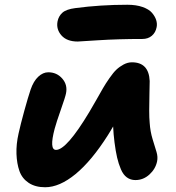

<svg xmlns="http://www.w3.org/2000/svg" viewBox="-20 -769 740 808"><path d="M307.1 -594.2Q261.2 -594.2 238.5 -620.1Q215.8 -646 222.2 -679.2Q226.6 -701.2 242.7 -715.6Q258.8 -730 296.9 -734.9Q402.8 -749 516.1 -749Q553.2 -749 580.1 -739.5Q606.9 -730 619.6 -715.1Q632.3 -700.2 637.2 -684.8Q642.1 -669.4 639.2 -654.8Q634.8 -631.8 618.9 -618.4Q603 -605 579.1 -605Q477.5 -605 393.6 -599.6Q309.6 -594.2 307.1 -594.2ZM169.9 19Q128.4 19 100.6 0.5Q72.8 -18.1 61.8 -49.3Q50.8 -80.6 49.3 -121.3Q47.9 -162.1 58.1 -207Q66.4 -245.1 82.5 -303.5Q98.6 -361.8 108.9 -392.1Q121.1 -427.7 141.1 -446.3Q161.1 -464.8 183.1 -464.8Q218.8 -464.8 241.9 -438.5Q265.1 -412.1 257.8 -376Q254.9 -360.8 236.1 -307.6Q217.3 -254.4 210 -227.1Q186.5 -138.2 215.8 -138.2Q260.3 -138.2 356 -297.9Q366.7 -315.4 385 -347.9Q403.3 -380.4 413.6 -398.2Q423.8 -416 440.4 -439.9Q457 -463.9 470 -476.1Q482.9 -488.3 500.2 -497.6Q517.6 -506.8 535.2 -506.8Q606.4 -506.8 609.9 -428.2Q609.9 -414.6 608.9 -375.5Q607.9 -336.4 607.9 -304.2Q607.9 -272 609.9 -252Q612.3 -215.3 622.3 -182.9Q632.3 -150.4 638.7 -129.4Q645 -108.4 641.1 -89.8Q634.3 -57.6 608.6 -34.4Q583 -11.2 549.8 -11.2Q529.3 -11.2 513.9 -22.5Q498.5 -33.7 488.8 -56.6Q479 -79.6 472.9 -105.7Q466.8 -131.8 461.9 -169.9Q457.5 -204.6 456.1 -236.8Q452.1 -229.5 444.6 -217.3Q437 -205.1 434.1 -200.2Q365.7 -92.3 298.1 -36.6Q230.5 19 169.9 19Z"/></svg>

Font: Shantell Sans Irregular
Style: Bold Italic
Weight: 700
Italic angle: -11.31°
Designer: Stephen Nixon, Anya Danilova, Shantell Martin
Foundry: Arrow Type
Version: Version 1.006;[9816181b4]